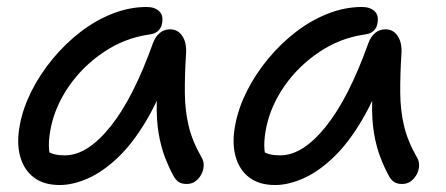

<svg xmlns="http://www.w3.org/2000/svg" viewBox="-20 -520 1278 550"><path d="M151 10Q105 10 76.5 -12Q48 -34 37.5 -73Q27 -112 37 -163Q46 -211 70.5 -259.5Q95 -308 131 -351.5Q167 -395 210.5 -428.5Q254 -462 302.5 -481Q351 -500 400 -500Q423 -500 436 -488Q449 -476 444 -452Q442 -440 433 -431.5Q424 -423 407 -421Q337 -411 277.5 -371Q218 -331 178.5 -274.5Q139 -218 126 -156Q120 -127 120 -103.5Q120 -80 130 -43L92 -112Q110 -89 124.5 -82Q139 -75 166 -75Q230 -75 296 -157Q362 -239 418 -396Q425 -415 437.5 -425.5Q450 -436 467 -436Q490 -436 502.5 -416.5Q515 -397 513 -367Q509 -304 509.5 -253.5Q510 -203 520.5 -159Q531 -115 558 -68Q564 -58 563.5 -45Q563 -32 556.5 -20Q550 -8 539.5 -0.5Q529 7 515 7Q500 7 491.5 1Q483 -5 477 -16Q463 -42 452 -71Q441 -100 434.5 -137.5Q428 -175 429 -226Q430 -277 439 -347L475 -348Q442 -248 402 -179.5Q362 -111 318.5 -69.5Q275 -28 232 -9Q189 10 151 10Z M768 10Q722 10 693.5 -12Q665 -34 654.5 -73Q644 -112 654 -163Q663 -211 687.5 -259.5Q712 -308 748 -351.5Q784 -395 827.5 -428.5Q871 -462 919.5 -481Q968 -500 1017 -500Q1040 -500 1053 -488Q1066 -476 1061 -452Q1059 -440 1050 -431.5Q1041 -423 1024 -421Q954 -411 894.5 -371Q835 -331 795.5 -274.5Q756 -218 743 -156Q737 -127 737 -103.5Q737 -80 747 -43L709 -112Q727 -89 741.5 -82Q756 -75 783 -75Q847 -75 913 -157Q979 -239 1035 -396Q1042 -415 1054.5 -425.5Q1067 -436 1084 -436Q1107 -436 1119.5 -416.5Q1132 -397 1130 -367Q1126 -304 1126.5 -253.5Q1127 -203 1137.5 -159Q1148 -115 1175 -68Q1181 -58 1180.5 -45Q1180 -32 1173.5 -20Q1167 -8 1156.5 -0.5Q1146 7 1132 7Q1117 7 1108.5 1Q1100 -5 1094 -16Q1080 -42 1069 -71Q1058 -100 1051.5 -137.5Q1045 -175 1046 -226Q1047 -277 1056 -347L1092 -348Q1059 -248 1019 -179.5Q979 -111 935.5 -69.5Q892 -28 849 -9Q806 10 768 10Z"/></svg>

Font: Shantell Sans
Style: Italic
Weight: 400
Italic angle: -11°
Designer: Stephen Nixon, Anya Danilova, Shantell Martin
Foundry: Arrow Type
Version: Version 1.011;[c5ecc13dd]